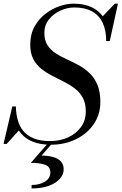

<svg xmlns="http://www.w3.org/2000/svg" viewBox="-48 -780 668 1054"><path d="M233 14.5Q174.5 14.5 134.2 -1.2Q94 -17 69.2 -45.5Q44.5 -74 32.8 -112.2Q21 -150.5 19.5 -195.5H39Q40 -154.5 49.8 -119.8Q59.5 -85 81.2 -59.5Q103 -34 138.8 -19.8Q174.5 -5.5 227.5 -5.5Q280.5 -5.5 325 -25.5Q369.5 -45.5 396.2 -82Q423 -118.5 423 -168Q423 -213 406.5 -243.2Q390 -273.5 362.8 -294.2Q335.5 -315 303 -331.2Q270.5 -347.5 238 -364.2Q205.5 -381 178.2 -402.8Q151 -424.5 134.5 -456.2Q118 -488 118 -535Q118 -591.5 141.2 -633.5Q164.5 -675.5 201 -703.8Q237.5 -732 278.5 -746Q319.5 -760 355 -760Q419 -760 463.5 -736Q508 -712 531.2 -666Q554.5 -620 554.5 -554.5H535Q535 -614 515.2 -655.2Q495.5 -696.5 456.8 -717.8Q418 -739 360 -739Q321 -739 283 -721.5Q245 -704 220.2 -672.8Q195.5 -641.5 195.5 -599.5Q195.5 -559 212.2 -532.8Q229 -506.5 256.2 -488.5Q283.5 -470.5 316.5 -455.5Q349.5 -440.5 382.2 -423Q415 -405.5 442.2 -380Q469.5 -354.5 486.2 -316Q503 -277.5 503 -219.5Q503 -167 481.5 -124Q460 -81 422.5 -50Q385 -19 336.2 -2.2Q287.5 14.5 233 14.5ZM-28.5 10 19.5 -195.5H39V-141.5Q44 -121.5 49.5 -104.2Q55 -87 62 -71L-11.5 10ZM535 -554.5 541 -598Q536.5 -621.5 530 -642.2Q523.5 -663 511.5 -686L582.5 -760H599.5L554.5 -554.5ZM125.5 254.5V235.5Q169 235.5 198.8 217Q228.5 198.5 228.5 166.5Q228.5 135 199.5 124.5Q170.5 114 121.5 114L226 -6H250L180 74Q218.5 74.5 245.5 82.5Q272.5 90.5 287 107Q301.5 123.5 301.5 150Q301.5 177.5 280.8 201.2Q260 225 220.8 239.8Q181.5 254.5 125.5 254.5Z"/></svg>

Font: Bodoni Moda SC
Style: Italic
Weight: 400
Italic angle: -13°
Designer: Owen Earl
Foundry: indestructible type
Version: Version 2.005